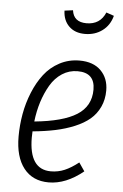

<svg xmlns="http://www.w3.org/2000/svg" viewBox="-54 -794 539 844"><g transform="rotate(5 215.5 -372.0)"><path d="M294.9 -652.8Q250.5 -652.8 224.4 -678.5Q198.2 -704.1 196.8 -747.1L233.9 -752Q240.7 -700.2 297.9 -700.2Q357.9 -700.2 380.9 -754.9L415 -743.2Q403.8 -700.7 371.3 -676.8Q338.9 -652.8 294.9 -652.8ZM282.2 -534.2Q343.3 -534.2 376.7 -500.5Q410.2 -466.8 410.2 -413.1Q410.2 -373 395 -340.6Q379.9 -308.1 353.3 -285.6Q326.7 -263.2 287.4 -246.8Q248 -230.5 203.1 -220.9Q158.2 -211.4 103 -206.1Q102.1 -197.3 102.1 -179.2Q102.1 -38.1 198.2 -38.1Q230.5 -38.1 259 -50.3Q287.6 -62.5 319.8 -87.9L345.2 -50.8Q269 11.2 192.9 11.2Q122.1 11.2 83 -38.6Q43.9 -88.4 43.9 -178.2Q43.9 -228.5 52.7 -278.1Q61.5 -327.6 80.6 -374.3Q99.6 -420.9 127 -456.3Q154.3 -491.7 194.3 -512.9Q234.4 -534.2 282.2 -534.2ZM106.9 -250Q232.4 -262.2 293.2 -300.5Q354 -338.9 354 -412.1Q354 -486.8 277.8 -486.8Q240.2 -486.8 209.5 -466.8Q178.7 -446.8 158.4 -412.4Q138.2 -377.9 125.2 -337.2Q112.3 -296.4 106.9 -250Z"/></g></svg>

Font: Fira Sans Compressed Light
Style: Italic
Weight: 300
Width: 3
Italic angle: -8°
Designer: Carrois Corporate & Edenspiekermann AG
Foundry: Carrois Corporate GbR & Edenspiekermann AG
Version: Version 4.203;PS 004.203;hotconv 1.0.88;makeotf.lib2.5.64775